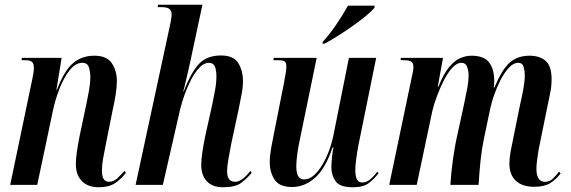

<svg xmlns="http://www.w3.org/2000/svg" viewBox="-20 -780 2407 810"><path d="M397 10Q351 10 325.5 -16Q300 -42 300 -87Q300 -110 304 -138Q308 -166 315 -202L345 -344Q349 -362 355 -395.5Q361 -429 361 -455Q361 -474 355.5 -494.5Q350 -515 327 -515Q299 -515 274.5 -484.5Q250 -454 231.5 -407Q213 -360 203 -312L137 0H23L116 -445Q119 -459 121 -472Q123 -485 123 -494Q123 -509 116.5 -517.5Q110 -526 85 -526H71L72 -536H240L218 -401H220Q251 -482 288 -513.5Q325 -545 378 -545Q431 -545 452 -513Q473 -481 473 -439Q473 -413 468 -381Q463 -349 456 -319L425 -164Q419 -135 414.5 -108.5Q410 -82 410 -60Q410 -13 440 -13Q459 -13 474.5 -27.5Q490 -42 505 -59L511 -51Q490 -23 464 -6.5Q438 10 397 10Z M920 10Q876 10 852.5 -15.5Q829 -41 829 -84Q829 -106 833.5 -136.5Q838 -167 845 -202L876 -342Q881 -367 887 -398.5Q893 -430 893 -457Q893 -484 886.5 -499.5Q880 -515 861 -515Q841 -515 822 -495.5Q803 -476 787 -445.5Q771 -415 759 -381.5Q747 -348 740 -319L667 0H552L699 -682Q701 -695 702.5 -703.5Q704 -712 704 -720Q704 -734 695 -742Q686 -750 659 -750H645L647 -760H834L781 -512Q779 -502 773.5 -479Q768 -456 762.5 -431.5Q757 -407 753 -394H755Q786 -475 819.5 -510.5Q853 -546 912 -546Q966 -546 985.5 -513.5Q1005 -481 1005 -438Q1005 -410 998.5 -378.5Q992 -347 987 -320L955 -171Q949 -137 943.5 -108Q938 -79 938 -58Q938 -13 972 -13Q988 -13 1004.5 -26Q1021 -39 1036 -59L1042 -51Q1022 -27 997.5 -8.5Q973 10 920 10Z M1469 10Q1414 10 1396 -15Q1378 -40 1378 -74Q1378 -89 1380.5 -115.5Q1383 -142 1387 -158H1383Q1353 -69 1309 -30Q1265 9 1212 9Q1159 9 1138.5 -22Q1118 -53 1118 -97Q1118 -122 1124 -156Q1130 -190 1136 -218L1178 -430Q1183 -455 1185.5 -472.5Q1188 -490 1188 -499Q1188 -514 1182 -520Q1176 -526 1151 -526H1133L1135 -536H1316L1245 -191Q1238 -161 1234 -129Q1230 -97 1230 -79Q1230 -49 1238.5 -36Q1247 -23 1263 -23Q1285 -23 1305 -41Q1325 -59 1342 -88.5Q1359 -118 1371 -152.5Q1383 -187 1389 -221L1452 -536H1567L1491 -162Q1486 -134 1482.5 -107.5Q1479 -81 1479 -61Q1479 -10 1508 -10Q1526 -10 1542 -23.5Q1558 -37 1572 -56L1577 -49Q1558 -24 1535 -7Q1512 10 1469 10ZM1342 -604Q1369 -633 1398 -675.5Q1427 -718 1448 -756H1561L1559 -746Q1548 -733 1524.5 -713.5Q1501 -694 1470 -672Q1439 -650 1407.5 -630Q1376 -610 1350 -596H1340Z M2234 8Q2183 8 2156 -17.5Q2129 -43 2129 -90Q2129 -114 2134 -140Q2139 -166 2145 -195L2175 -343Q2181 -367 2187.5 -402.5Q2194 -438 2194 -464Q2194 -481 2189 -498Q2184 -515 2166 -515Q2146 -515 2127 -494.5Q2108 -474 2092 -443Q2076 -412 2064.5 -379Q2053 -346 2048 -321L2021 -192Q2012 -149 2007 -99.5Q2002 -50 1999 0H1880Q1883 -51 1891 -108.5Q1899 -166 1910 -213L1938 -342Q1947 -384 1952 -412Q1957 -440 1957 -463Q1957 -479 1951 -497Q1945 -515 1926 -515Q1907 -515 1887.5 -493.5Q1868 -472 1851.5 -439Q1835 -406 1822.5 -372Q1810 -338 1804 -312L1738 0H1622L1716 -449Q1719 -462 1721.5 -474.5Q1724 -487 1724 -497Q1724 -514 1715.5 -520Q1707 -526 1682 -526H1670L1671 -536H1849L1827 -415H1830Q1851 -468 1874 -496Q1897 -524 1921 -534.5Q1945 -545 1969 -545Q2022 -545 2043.5 -516.5Q2065 -488 2065 -440Q2065 -433 2064.5 -425.5Q2064 -418 2063 -411H2066Q2098 -488 2131 -516.5Q2164 -545 2214 -545Q2257 -545 2282 -523Q2307 -501 2307 -446Q2307 -413 2300 -382Q2293 -351 2288 -324L2252 -147Q2248 -123 2245.5 -102Q2243 -81 2243 -69Q2243 -13 2279 -13Q2299 -13 2312 -26Q2325 -39 2339 -56L2345 -48Q2325 -22 2300.5 -7Q2276 8 2234 8Z"/></svg>

Font: Noto Serif Display ExtraCondensed SemiBold
Style: Italic
Weight: 600
Width: 2
Italic angle: -12°
Designer: Monotype Design Team
Foundry: Monotype Imaging Inc.
Version: Version 2.009